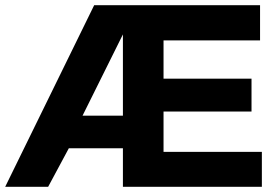

<svg xmlns="http://www.w3.org/2000/svg" viewBox="-27 -722 1032 742"><path d="M-7 0H159L239 -149H448V0H985V-135H605V-291H945V-418H605V-566H978V-702H337ZM292 -275 448 -589V-275Z"/></svg>

Font: Geom
Style: Bold
Weight: 700
Version: Version 1.102